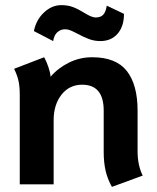

<svg xmlns="http://www.w3.org/2000/svg" viewBox="-20 -718 611 748"><path d="M384 -126V-287Q384 -388 300 -388Q250 -388 219.5 -349Q189 -310 189 -250V0H57V-349Q57 -379 52.5 -401Q48 -423 35 -450L152 -495Q161 -479 168.5 -457Q176 -435 177 -419Q206 -453 248.5 -474Q291 -495 339 -495Q432 -495 474 -441.5Q516 -388 516 -287V-129Q516 -74 536 -34L416 10Q399 -20 391.5 -52.5Q384 -85 384 -126ZM112 -597Q121 -641 151.5 -669.5Q182 -698 219 -698Q245 -698 265.5 -690Q286 -682 310 -667Q321 -660 332.5 -655Q344 -650 353 -650Q372 -650 382 -660.5Q392 -671 396 -696L463 -664Q463 -615 438 -586.5Q413 -558 371 -558Q348 -558 327.5 -565.5Q307 -573 283 -586Q266 -595 255 -599.5Q244 -604 234 -604Q217 -604 204 -593Q191 -582 187 -558Z"/></svg>

Font: Niramit
Style: Bold
Weight: 700
Designer: Katatrad Aksorn Co.,Ltd.
Foundry: Cadson Demak Co.,Ltd.
Version: Version 1.001; ttfautohint (v1.6)